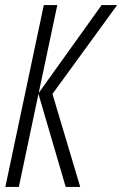

<svg xmlns="http://www.w3.org/2000/svg" viewBox="-20 -734 480 754"><path d="M54 0 131 -365 238 0H295L186 -365L440 -714H379L132 -369L205 -714H152L1 0Z"/></svg>

Font: Noto Sans Display Condensed Light
Style: Italic
Weight: 300
Width: 3
Designer: Monotype Design team
Foundry: Monotype Imaging Inc.
Version: 1.000